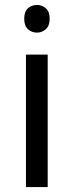

<svg xmlns="http://www.w3.org/2000/svg" viewBox="-20 -757 298 777"><path d="M173 -536V0H85V-536ZM130 -737Q150 -737 165.5 -723.5Q181 -710 181 -681Q181 -653 165.5 -639Q150 -625 130 -625Q108 -625 93 -639Q78 -653 78 -681Q78 -710 93 -723.5Q108 -737 130 -737Z"/></svg>

Font: Noto Sans Thaana
Style: Regular
Weight: 400
Designer: Monotype Design Team
Foundry: Monotype Imaging Inc.
Version: Version 2.001